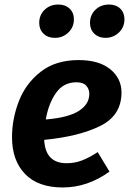

<svg xmlns="http://www.w3.org/2000/svg" viewBox="-20 -811 569 847"><path d="M175 -194Q180 -91 274 -91Q309 -91 341 -103Q373 -115 411 -140L463 -54Q366 16 257 16Q148 16 90.5 -43.5Q33 -103 33 -206Q33 -286 63 -364Q93 -442 159 -494Q225 -546 327 -546Q417 -546 466.5 -505.5Q516 -465 516 -403Q516 -302 422.5 -255.5Q329 -209 175 -194ZM374 -397Q374 -418 360.5 -433Q347 -448 317 -448Q260 -448 227 -401Q194 -354 182 -284Q281 -292 327.5 -321.5Q374 -351 374 -397ZM153 -710Q153 -745 177 -768Q201 -791 237 -791Q268 -791 287 -773Q306 -755 306 -726Q306 -691 281.5 -667.5Q257 -644 222 -644Q191 -644 172 -662.5Q153 -681 153 -710ZM377 -710Q377 -745 401 -768Q425 -791 461 -791Q492 -791 510.5 -773Q529 -755 529 -726Q529 -691 504.5 -667.5Q480 -644 445 -644Q415 -644 396 -662.5Q377 -681 377 -710Z"/></svg>

Font: Fira Sans SemiBold
Style: Italic
Weight: 600
Italic angle: -8°
Designer: bBox Type GmbH & Carrois Corporate GbR & Edenspiekermann AG
Foundry: bBox Type GmbH & Carrois Corporate GbR & Edenspiekermann AG
Version: Version 4.301